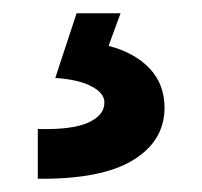

<svg xmlns="http://www.w3.org/2000/svg" viewBox="-20 -20 305 290"><path d="M137.7 134.8Q137.7 120.6 118.2 110.4Q98.6 100.1 63.5 97.7L95.7 0H162.1L144 49.3Q183.6 59.6 206.1 83.5Q228.5 107.4 228.5 142.6Q228.5 192.9 180.9 221.9Q133.3 251 37.1 250V174.8Q88.4 176.3 113 165.3Q137.7 154.3 137.7 134.8Z"/></svg>

Font: Reddit Sans Strawberry ExBold
Style: Regular
Weight: 800
Designer: Stephen Hutchings
Foundry: Reddit
Version: Version 1.013